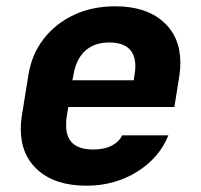

<svg xmlns="http://www.w3.org/2000/svg" viewBox="-20 -580 640 610"><path d="M553 -381Q553 -361 550 -340L534 -240H197L192 -210Q190 -200 190 -182Q190 -105 276 -105Q311 -105 334.5 -117Q358 -129 368 -150H515Q486 -78 415 -34Q344 10 255 10Q157 10 101.5 -38.5Q46 -87 46 -170Q46 -189 49 -210L70 -340Q80 -406 118 -455.5Q156 -505 214.5 -532.5Q273 -560 346 -560Q443 -560 498 -511.5Q553 -463 553 -381ZM210 -325H405L407 -340Q410 -355 410 -369Q410 -445 327 -445Q279 -445 250 -418Q221 -391 213 -340Z"/></svg>

Font: JetBrains Mono Extra Bold
Style: Italic
Weight: 800
Italic angle: -9°
Monospace: yes
Designer: Philipp Nurullin, Konstantin Bulenkov
Foundry: JetBrains
Version: 2.002